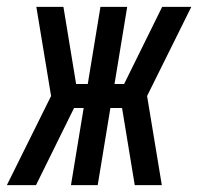

<svg xmlns="http://www.w3.org/2000/svg" viewBox="-52 -540 578 560"><path d="M420 0H341L304 -225H270L233 0H155L192 -225H164L53 0H-32L97 -260L54 -520H133L170 -295H204L241 -520H319L282 -295H310L421 -520H506L377 -260Z"/></svg>

Font: Iosevka Term Oblique
Style: Regular
Weight: 400
Italic angle: -9°
Monospace: yes
Designer: Belleve Invis
Foundry: Belleve Invis
Version: Version 31.4.0